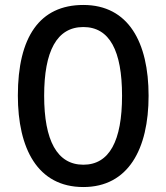

<svg xmlns="http://www.w3.org/2000/svg" viewBox="-20 -837 671 774"><path d="M579 -451C579 -666 498 -817 316 -817C140 -817 52 -688 52 -452C52 -239 131 -83 316 -83C497 -83 579 -236 579 -451ZM158 -451C158 -631 209 -728 316 -728C422 -728 472 -632 472 -451C472 -269 421 -173 316 -173C210 -173 158 -271 158 -451Z"/></svg>

Font: Noto Sans Kannada UI Condensed Medium
Style: Regular
Weight: 500
Width: 3
Designer: Jelle Bosma - Monotype Design Team
Foundry: Monotype Imaging Inc.
Version: Version 2.005